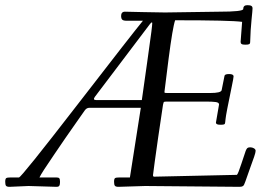

<svg xmlns="http://www.w3.org/2000/svg" viewBox="-33 -713 1021 739"><path d="M76.9 2.9 3.9 6.1Q-6.6 6.1 -9.8 2.1Q-12.9 -2 -12.9 -13.4Q-12.9 -24.9 -8.9 -27.5Q-4.9 -30 8.1 -30H40Q48.6 -30 263.9 -308.6Q479.2 -587.2 517.1 -633.1H455.1Q440.9 -633.1 437 -637.9Q433.1 -642.8 433.1 -650.9Q433.1 -668 448 -668L514.6 -666.5Q581.1 -665 602.1 -665L811 -668Q901.9 -668 903.1 -678Q903.1 -693.1 918.9 -693.1Q929.9 -693.1 934.4 -690.3Q939 -687.5 939 -680.8Q939 -674.1 935.1 -636.5Q931.2 -598.9 929.9 -552Q929.9 -544.9 926 -543Q922.1 -541 911.4 -541Q900.6 -541 896.9 -543.6Q893.1 -546.1 893.1 -551.6Q893.1 -557.1 898.9 -628.9Q855.5 -635 641.1 -635Q631.6 -607.9 615.8 -486Q600.1 -364 600.1 -360.5Q600.1 -356.9 600.3 -356.4Q601.1 -355 612.1 -355H775.9Q817.9 -355 820.1 -366L831.1 -420.9Q832 -428 849 -428Q866 -428 866 -418.9Q866 -413.1 858.9 -379.4Q836.7 -272.7 835.2 -255.4Q833.7 -238 832.3 -236.3Q830.8 -234.6 828.1 -233.9Q824.5 -232.9 818.1 -232.9H814Q798.1 -232.9 798.1 -241L810.1 -311Q810.1 -318.6 796.9 -320.3Q783.7 -322 762.9 -322H612.1Q600.8 -322 598.6 -321Q596.4 -320.1 594.4 -309.7Q592.3 -299.3 575.8 -184.1Q559.3 -68.8 555.9 -39.1Q555.9 -33 560.1 -33L878.9 -40Q883.5 -43.9 896.5 -83.9Q909.4 -123.8 912.6 -132.1Q915.8 -140.4 919.2 -143.2Q922.6 -146 930.2 -146Q937.7 -146 944.3 -142.2Q950.9 -138.4 950.9 -132.4Q950.9 -126.5 945.4 -110.2Q939.9 -94 928.3 -62.4Q916.7 -30.8 911.7 -15.3Q906.7 0.2 902.1 3.2Q897.5 6.1 888.9 6.1L525.9 2.9L423.1 6.1Q412.6 6.1 409.3 2.1Q406 -2 406 -13.4Q406 -24.9 410 -27.5Q414.1 -30 427 -30H467L509 -298.1H311Q300.5 -298.1 293.6 -288.5Q286.6 -278.8 263.1 -245.1Q239.5 -211.4 219.8 -183.1Q200.2 -154.8 176.8 -120.1Q126.2 -46.4 118.9 -30H184.1Q192.6 -30 195.3 -26.6Q198 -23.2 198 -12.7Q198 -2.2 195.3 2Q192.6 6.1 184.1 6.1ZM332 -340.1Q323.5 -327.9 336.9 -327.9H512.9L533 -470Q533.4 -474.1 539.6 -517.6Q553 -610.8 553 -624Q553 -631.3 543.9 -620.1Z"/></svg>

Font: Fanwood Text
Style: Italic
Weight: 400
Italic angle: -9°
Version: Version 1.101